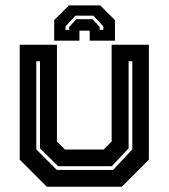

<svg xmlns="http://www.w3.org/2000/svg" viewBox="-20 -710 641 730"><path d="M158 0 55 -103V-540H196.5V-172L227 -141.5H374L404.5 -172V-540H546V-103L443 0ZM196 -64H410L483 -142V-477H469V-146L405 -78H201L132 -146V-477H118V-142ZM361 -689.5 417 -633.5V-555.5H321V-593.5H282V-555.5H186V-633.5L242 -689.5ZM335 -650.5H267L229 -609.5V-596.5H243V-607.5L270 -637H332L359 -607.5V-596.5H373V-609.5Z"/></svg>

Font: Tourney Thin
Style: Bold
Weight: 700
Version: Version 1.015